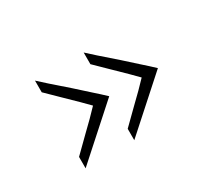

<svg xmlns="http://www.w3.org/2000/svg" viewBox="-73 -568 750 656"><g transform="rotate(-30 301.5 -240.0)"><path d="M107 -67V-112L165 -169Q206 -208 236 -240Q214 -263 155 -320L107 -367V-413Q128 -393 204 -327Q229 -304 254.5 -281.5Q280 -259 300 -240ZM299 -67V-112L357 -169Q398 -208 428 -240Q406 -263 347 -320L299 -367V-413Q320 -393 396 -327Q421 -304 446.5 -281.5Q472 -259 492 -240Z"/></g></svg>

Font: Josefin Sans Light
Style: Regular
Weight: 300
Designer: Santiago Orozco
Foundry: Typemade
Version: Version 2.000